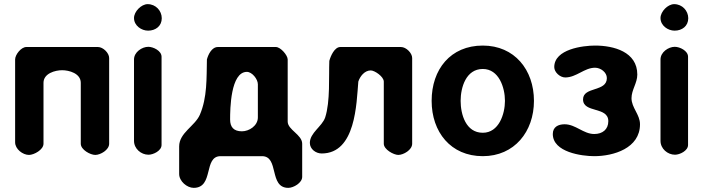

<svg xmlns="http://www.w3.org/2000/svg" viewBox="-20 -747 3414 927"><path d="M440 1C465 1 507 -23 507 -53V-467C507 -491 478 -520 453 -520H107C82 -520 53 -483 53 -460V-60C53 -27 90 1 120 1C144 1 190 -24 190 -53V-347C190 -393 247 -408 280 -408C313 -408 370 -393 370 -347V-53C370 -24 416 1 440 1Z M696 -521C665 -521 627 -495 627 -460V-67C627 -29 661 0 697 0C720 0 760 -19 760 -47V-473C760 -502 720 -521 696 -521ZM627 -660C627 -623 663 -599 695 -599C731 -599 761 -621 761 -659C761 -695 732 -727 693 -727C662 -727 627 -691 627 -660Z M979 -460C977 -370 981 -277 945 -193C921 -138 845 -106 845 -40V93C845 128 883 160 915 160C1014 160 961 7 1045 7H1245C1329 7 1277 160 1372 160C1397 160 1439 136 1439 107V-53C1439 -97 1369 -120 1369 -160V-460C1369 -480 1335 -520 1312 -520H1032C1002 -520 985 -483 979 -460ZM1091 -170C1091 -220 1093 -400 1172 -400C1197 -400 1225 -365 1225 -340V-180C1225 -140 1183 -113 1148 -113C1108 -113 1091 -134 1091 -170Z M1770 -407C1789 -407 1833 -377 1833 -353V-53C1833 -25 1881 1 1903 1C1928 1 1970 -23 1970 -53V-467C1970 -491 1941 -520 1916 -520H1623C1595 -520 1576 -476 1570 -453C1567 -378 1575 -257 1550 -180C1535 -136 1476 -106 1476 -57C1476 -27 1505 -6 1533 -6C1698 -6 1701 -248 1710 -353C1718 -378 1740 -407 1770 -407Z M2064 -260C2064 -110 2156 7 2311 7C2464 7 2558 -112 2558 -260C2558 -410 2464 -527 2311 -527C2155 -527 2064 -412 2064 -260ZM2204 -260C2204 -325 2230 -414 2311 -414C2389 -414 2418 -324 2418 -260C2418 -197 2389 -106 2311 -106C2229 -106 2204 -195 2204 -260Z M2649 -100C2649 -12 2789 7 2849 7C2942 7 3070 -31 3070 -147C3070 -194 3029 -227 3029 -273C3029 -313 3057 -346 3057 -387C3057 -497 2943 -527 2853 -527C2795 -527 2656 -510 2656 -423C2656 -398 2684 -373 2709 -373C2763 -373 2801 -420 2853 -420C2880 -420 2910 -398 2910 -370C2910 -302 2795 -330 2795 -267C2795 -200 2917 -234 2917 -162C2917 -122 2889 -100 2849 -100C2797 -100 2759 -147 2706 -147C2675 -147 2649 -134 2649 -100Z M3238 -521C3207 -521 3169 -495 3169 -460V-67C3169 -29 3203 0 3239 0C3262 0 3302 -19 3302 -47V-473C3302 -502 3262 -521 3238 -521ZM3169 -660C3169 -623 3205 -599 3237 -599C3273 -599 3303 -621 3303 -659C3303 -695 3274 -727 3235 -727C3204 -727 3169 -691 3169 -660Z"/></svg>

Font: Asimov Print
Style: Regular
Weight: 500
Designer: Google
Version: Version 2.000980: 2014